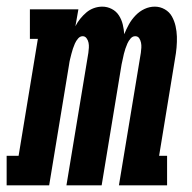

<svg xmlns="http://www.w3.org/2000/svg" viewBox="-59 -558 579 578"><path d="M-39 0V-89H-3L55 -441H31V-530H177L168 -479Q174 -491 182.5 -501.5Q191 -512 201 -520.5Q211 -529 223.5 -533.5Q236 -538 249 -538Q264 -538 277.5 -531Q291 -524 299 -511.5Q307 -499 310.5 -484.5Q314 -470 315 -455Q321 -470 329 -484.5Q337 -499 349 -511.5Q361 -524 376 -531Q391 -538 407 -538Q423 -538 437 -530Q451 -522 458.5 -508.5Q466 -495 469.5 -479.5Q473 -464 473.5 -448Q474 -432 472.5 -415Q471 -398 468 -382L420 -89H444V0H299L365 -399Q366 -407 366.5 -414.5Q367 -422 365.5 -429.5Q364 -437 360 -443Q356 -449 348 -449Q340 -449 334 -442Q328 -435 324.5 -427Q321 -419 318.5 -411.5Q316 -404 314 -396Q312 -388 310.5 -380Q309 -372 307 -364L247 0H141L207 -399Q208 -407 208.5 -414.5Q209 -422 207.5 -429.5Q206 -437 201.5 -443Q197 -449 190 -449Q182 -449 176 -442Q170 -435 166.5 -427Q163 -419 160.5 -411.5Q158 -404 156 -396Q154 -388 152 -380Q150 -372 149 -364L89 0Z"/></svg>

Font: Iosevka Slab Extrabold Oblique
Style: Regular
Weight: 800
Italic angle: -9°
Monospace: yes
Designer: Belleve Invis
Foundry: Belleve Invis
Version: Version 11.1.1; ttfautohint (v1.8.3)